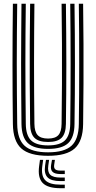

<svg xmlns="http://www.w3.org/2000/svg" viewBox="-20 -820 511 1021"><path d="M235.8 8.5Q136.5 8.5 93.1 -30.8Q49.8 -70 48.5 -160Q47.5 -236.8 47 -315.5Q46.5 -394.2 46.5 -474.5Q46.5 -554.8 47 -636.2Q47.5 -717.8 48.5 -800H71.5Q70.5 -723.2 69.9 -643.9Q69.2 -564.5 69.2 -483.8Q69.2 -403 69.9 -321.9Q70.5 -240.8 71.5 -160.5Q72.5 -79.5 110.9 -44.8Q149.2 -10 235.8 -10Q321.8 -10 360 -44.8Q398.2 -79.5 399.2 -160.5Q400.2 -239.5 400.8 -319.5Q401.2 -399.5 401.2 -479.6Q401.2 -559.8 400.8 -640.1Q400.2 -720.5 399.2 -800H422Q423.5 -693.8 424 -587.1Q424.5 -480.5 424 -373.6Q423.5 -266.8 422 -160Q420.8 -70 377.5 -30.8Q334.2 8.5 235.8 8.5ZM235.8 -28.2Q161 -28.2 128.1 -59Q95.2 -89.8 94.2 -160.8Q93.2 -241.5 92.8 -321.5Q92.2 -401.5 92.2 -481.2Q92.2 -561 92.9 -640.6Q93.5 -720.2 94.2 -800H117.2Q116.2 -722 115.6 -642.6Q115 -563.2 115 -483Q115 -402.8 115.6 -322.1Q116.2 -241.5 117.2 -161Q118 -99.5 145.6 -73.1Q173.2 -46.8 235.8 -46.8Q297.8 -46.8 325.1 -73.1Q352.5 -99.5 353.5 -161Q354.5 -240 355 -319.9Q355.5 -399.8 355.5 -479.9Q355.5 -560 355 -640.1Q354.5 -720.2 353.5 -800H376.2Q377.2 -719.5 377.9 -639.6Q378.5 -559.8 378.5 -479.9Q378.5 -400 378 -320.2Q377.5 -240.5 376.2 -160.8Q375.5 -89.8 342.8 -59Q310 -28.2 235.8 -28.2ZM235.8 -65Q185.5 -65 163.1 -87.2Q140.8 -109.5 140.2 -161.2Q138.8 -268.8 138.2 -375.1Q137.8 -481.5 138.2 -587.5Q138.8 -693.5 140.2 -800H163Q162.2 -723.2 161.6 -643.8Q161 -564.2 161 -483.5Q161 -402.8 161.5 -321.9Q162 -241 163 -161.5Q163.5 -120 180.2 -101.6Q197 -83.2 235.8 -83.2Q274 -83.2 290.5 -101.6Q307 -120 307.5 -161.5Q309 -267.8 309.5 -374.1Q310 -480.5 309.5 -587.1Q309 -693.8 307.5 -800H330.5Q331.5 -719.5 332.1 -639.5Q332.8 -559.5 332.8 -479.8Q332.8 -400 332.2 -320.5Q331.8 -241 330.5 -161.2Q329.8 -109.5 307.6 -87.2Q285.5 -65 235.8 -65ZM209.5 30 204.8 63.8Q198 115.2 220.9 138.6Q243.8 162 301.8 162H324.5V180.8H301.8Q233.8 180.8 206.9 152.9Q180 125 188 63.8L192.5 30ZM272 30 268 57Q265.8 72.8 273.5 80Q281.2 87.2 301.8 87.2H324.5V105.5H301.8Q271.5 105.5 259.5 93.8Q247.5 82 251.8 57L256.5 30ZM241.2 30 236.8 60.5Q231.8 94 247 109.1Q262.2 124.2 301.8 124.2H324.5V143H301.8Q252.2 143 232.9 123.2Q213.5 103.5 219.8 60.5L224.5 30Z"/></svg>

Font: Big Shoulders Inline Text Thin
Style: Bold
Weight: 700
Version: Version 2.002